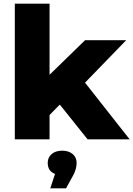

<svg xmlns="http://www.w3.org/2000/svg" viewBox="-20 -762 729 1050"><path d="M307 -190 251 -133V0H61V-742H251V-353L445 -542H670L445 -310L689 0H459ZM399 129Q399 164 378 201L341 268H255L281 189Q241 174 241 129Q241 99 262.5 80.5Q284 62 320 62Q356 62 377.5 80.5Q399 99 399 129Z"/></svg>

Font: Idrija
Style: Regular
Weight: 800
Designer: Julieta Ulanovsky
Foundry: Julieta Ulanovsky
Version: Version 7.200